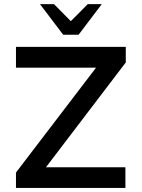

<svg xmlns="http://www.w3.org/2000/svg" viewBox="-20 -925 698 945"><path d="M245.6 -904.8 328.6 -820.8 412.1 -904.8H481L366.7 -753.9H291L176.8 -904.8ZM58.6 -75.7 452.6 -591.8H58.6V-694.3H599.1V-617.7L206.1 -101.6H597.2V0H58.6Z"/></svg>

Font: Anta
Style: Regular
Weight: 400
Designer: Sergej Lebedev
Foundry: Sergej Lebedev
Version: Version 1.000; ttfautohint (v1.8.4.7-5d5b)